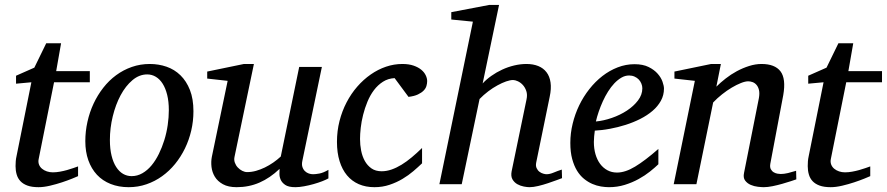

<svg xmlns="http://www.w3.org/2000/svg" viewBox="-20 -757 3644 789"><path d="M202.1 -418.9 139.2 -105Q136.2 -91.8 140.1 -81.3Q144 -70.8 152.6 -63.7Q161.1 -56.6 172.6 -52.7Q184.1 -48.8 196.8 -48.8Q210.9 -48.8 226.1 -51.5Q241.2 -54.2 255.1 -58.1Q269 -62 281 -66.2Q293 -70.3 300.8 -73.2V-33.2Q294.4 -30.3 276.4 -22.9Q258.3 -15.6 234.9 -7.8Q211.4 0 185.5 6.1Q159.7 12.2 138.2 12.2Q110.8 12.2 92.8 5.6Q74.7 -1 64 -12.5Q53.2 -23.9 48.6 -39.8Q43.9 -55.7 43.9 -74.2Q43.9 -84 44.7 -94.2Q45.4 -104.5 47.9 -115.2L108.9 -418.9L45.9 -413.1V-445.8L121.1 -479L169.9 -579.1H231L210.9 -464.8H349.1V-418.9Z M673.8 -304.2Q673.8 -339.8 667 -367.2Q660.2 -394.5 648.4 -413.1Q636.7 -431.6 620.4 -441.4Q604 -451.2 585 -451.2Q552.2 -451.2 524.2 -427.5Q496.1 -403.8 475.6 -365.5Q455.1 -327.1 443.4 -279.1Q431.6 -231 431.6 -182.1Q431.6 -145 438.5 -117.2Q445.3 -89.4 457.5 -70.6Q469.7 -51.8 485.8 -42.5Q502 -33.2 521 -33.2Q544.4 -33.2 565.2 -45.2Q585.9 -57.1 602.8 -77.4Q619.6 -97.7 632.8 -124.5Q646 -151.4 655.3 -181.4Q664.6 -211.4 669.2 -243.2Q673.8 -274.9 673.8 -304.2ZM774.9 -299.8Q774.9 -259.3 765.9 -220.5Q756.8 -181.6 740 -147Q723.1 -112.3 699.5 -83.3Q675.8 -54.2 646.2 -33Q616.7 -11.7 582 0.2Q547.4 12.2 508.8 12.2Q467.8 12.2 434.6 -1Q401.4 -14.2 378.4 -38.8Q355.5 -63.5 343 -98.4Q330.6 -133.3 330.6 -176.8Q330.6 -217.3 339.4 -256.6Q348.1 -295.9 364.5 -331.1Q380.9 -366.2 404.3 -396.2Q427.7 -426.3 457.3 -448Q486.8 -469.7 521.7 -481.9Q556.6 -494.1 595.7 -494.1Q631.8 -494.1 664.3 -482.9Q696.8 -471.7 721.4 -447.8Q746.1 -423.8 760.5 -387.2Q774.9 -350.6 774.9 -299.8Z M1329.6 -23.9Q1320.3 -18.6 1304 -12.2Q1287.6 -5.9 1268.6 -0.5Q1249.5 4.9 1229.7 8.5Q1210 12.2 1193.8 12.2Q1165.5 12.2 1151.9 2.7Q1138.2 -6.8 1133.1 -19.3Q1127.9 -31.7 1128.4 -44.4Q1128.9 -57.1 1128.9 -63Q1089.4 -25.4 1046.1 -6.6Q1002.9 12.2 952.6 12.2Q918 12.2 896 0Q874 -12.2 862.8 -30.8Q851.6 -49.3 849.1 -71.3Q846.7 -93.3 850.6 -112.8L915.5 -424.8L831.5 -434.1V-462.9L982.4 -494.1H1023.4L943.8 -112.8Q940.9 -100.1 945.1 -88.6Q949.2 -77.1 957.3 -68.6Q965.3 -60.1 975.6 -54.9Q985.8 -49.8 995.6 -49.8Q1013.7 -49.8 1032 -54.9Q1050.3 -60.1 1068.4 -68.8Q1086.4 -77.6 1103 -89.1Q1119.6 -100.6 1133.8 -113.8L1209.5 -481.9H1302.7L1222.7 -97.2Q1219.2 -81.5 1222.7 -71Q1226.1 -60.5 1233.2 -53.7Q1240.2 -46.9 1249.3 -43.9Q1258.3 -41 1266.6 -41Q1276.4 -41 1292.5 -43.9Q1308.6 -46.9 1329.6 -59.1Z M1735.4 -423.8Q1735.4 -414.1 1732.4 -403.8Q1729.5 -393.6 1720.9 -384.8Q1712.4 -376 1697.5 -368.9Q1682.6 -361.8 1658.7 -358.9L1601.6 -436Q1574.7 -434.6 1553.7 -421.1Q1532.7 -407.7 1516.8 -386.7Q1501 -365.7 1490 -339.1Q1479 -312.5 1472.2 -285.2Q1465.3 -257.8 1462.4 -231.9Q1459.5 -206.1 1459.5 -186Q1459.5 -161.6 1464.1 -137.9Q1468.8 -114.3 1479.2 -95.5Q1489.7 -76.7 1506.6 -64.9Q1523.4 -53.2 1548.3 -53.2Q1568.4 -53.2 1588.9 -60.3Q1609.4 -67.4 1630.1 -80.1Q1650.9 -92.8 1671.9 -110.4Q1692.9 -127.9 1714.4 -148.9V-85.9Q1698.7 -70.8 1678.7 -53.7Q1658.7 -36.6 1634.3 -22Q1609.9 -7.3 1580.8 2.4Q1551.8 12.2 1518.6 12.2Q1482.9 12.2 1454.3 -0.2Q1425.8 -12.7 1406 -36.4Q1386.2 -60.1 1375.5 -94.7Q1364.7 -129.4 1364.7 -173.8Q1364.7 -218.8 1375.2 -259.8Q1385.7 -300.8 1404.3 -336.4Q1422.9 -372.1 1448.2 -401.1Q1473.6 -430.2 1503.4 -450.9Q1533.2 -471.7 1566.2 -482.9Q1599.1 -494.1 1633.3 -494.1Q1660.2 -494.1 1679.7 -487.3Q1699.2 -480.5 1711.4 -470.2Q1723.6 -460 1729.5 -447.5Q1735.4 -435.1 1735.4 -423.8Z M2289.6 -24.9Q2283.2 -22.5 2267.3 -16.6Q2251.5 -10.7 2231.9 -4.2Q2212.4 2.4 2191.9 7.3Q2171.4 12.2 2155.8 12.2Q2146.5 12.2 2132.3 9.5Q2118.2 6.8 2105.7 -0.2Q2093.3 -7.3 2085.9 -20Q2078.6 -32.7 2082.5 -53.2L2143.6 -348.1Q2147.9 -367.7 2142.8 -382.8Q2137.7 -397.9 2128.4 -408Q2119.1 -418 2107.9 -423.1Q2096.7 -428.2 2088.4 -428.2Q2076.7 -428.2 2059.8 -422.4Q2043 -416.5 2024.2 -406.2Q2005.4 -396 1986.3 -381.6Q1967.3 -367.2 1950.7 -350.1L1877.4 0H1785.6L1923.3 -668L1834.5 -676.8V-707L1990.7 -736.8H2030.8L1963.4 -414.1Q1978.5 -430.7 1999.3 -445.3Q2020 -460 2043.7 -470.9Q2067.4 -481.9 2093 -488Q2118.7 -494.1 2143.6 -494.1Q2170.9 -494.1 2191.9 -485.6Q2212.9 -477.1 2225.8 -460.2Q2238.8 -443.4 2242.4 -418Q2246.1 -392.6 2238.8 -358.9L2183.6 -89.8Q2180.7 -75.7 2185.1 -66.2Q2189.5 -56.6 2197 -51Q2204.6 -45.4 2212.9 -43.2Q2221.2 -41 2225.6 -41Q2239.3 -41 2255.4 -47.9Q2271.5 -54.7 2288.6 -60.1Z M2619.6 -394Q2619.6 -403.8 2615.7 -413.3Q2611.8 -422.9 2605 -430.2Q2598.1 -437.5 2587.9 -442.1Q2577.6 -446.8 2565.4 -446.8Q2548.8 -446.8 2533.7 -438Q2518.6 -429.2 2504.6 -414.6Q2490.7 -399.9 2478.8 -380.9Q2466.8 -361.8 2457.3 -340.8Q2447.8 -319.8 2440.4 -298.3Q2433.1 -276.9 2428.7 -257.8Q2460.4 -260.7 2494.4 -272.5Q2528.3 -284.2 2556.2 -302.5Q2584 -320.8 2601.8 -344.2Q2619.6 -367.7 2619.6 -394ZM2708.5 -393.1Q2708.5 -365.7 2695.8 -342.8Q2683.1 -319.8 2661.4 -301.3Q2639.6 -282.7 2611.1 -268.3Q2582.5 -253.9 2551 -243.9Q2519.5 -233.9 2486.8 -227.8Q2454.1 -221.7 2424.3 -220.2Q2422.9 -210.4 2421.6 -196.8Q2420.4 -183.1 2420.4 -173.8Q2420.4 -146.5 2427 -123.5Q2433.6 -100.6 2446 -83.7Q2458.5 -66.9 2476.1 -57.4Q2493.7 -47.9 2515.6 -47.9Q2549.3 -47.9 2589.8 -72.3Q2630.4 -96.7 2685.5 -145V-82Q2671.4 -68.4 2650.9 -52Q2630.4 -35.6 2604.2 -21.2Q2578.1 -6.8 2547.4 2.7Q2516.6 12.2 2482.4 12.2Q2467.3 12.2 2449.5 9.3Q2431.6 6.3 2414.1 -1.2Q2396.5 -8.8 2380.1 -22Q2363.8 -35.2 2351.3 -55.4Q2338.9 -75.7 2331.3 -103.8Q2323.7 -131.8 2323.7 -169.9Q2323.7 -209.5 2333.3 -248.8Q2342.8 -288.1 2360.1 -324Q2377.4 -359.9 2401.9 -390.9Q2426.3 -421.9 2455.6 -444.6Q2484.9 -467.3 2518.3 -480.2Q2551.8 -493.2 2587.4 -493.2Q2622.1 -493.2 2645.3 -481.7Q2668.5 -470.2 2682.6 -454.1Q2696.8 -438 2702.6 -420.9Q2708.5 -403.8 2708.5 -393.1Z M3252.4 -20Q3246.1 -17.6 3230.2 -12.5Q3214.4 -7.3 3194.8 -1.7Q3175.3 3.9 3154.8 8.1Q3134.3 12.2 3118.7 12.2Q3109.9 12.2 3094.5 10.5Q3079.1 8.8 3064.9 2.7Q3050.8 -3.4 3042 -15.1Q3033.2 -26.9 3037.6 -46.9L3098.6 -354Q3102.1 -374 3098.9 -387.2Q3095.7 -400.4 3088.6 -408.4Q3081.5 -416.5 3072.3 -419.7Q3063 -422.9 3054.7 -422.9Q3042.5 -422.9 3024.7 -415.8Q3006.8 -408.7 2987.1 -397Q2967.3 -385.3 2947.3 -369.4Q2927.2 -353.5 2910.6 -335.9L2841.8 0H2748.5L2835.4 -424.8L2751.5 -434.1V-462.9L2902.3 -494.1H2942.4L2923.8 -400.9Q2940.4 -417.5 2961.9 -434.3Q2983.4 -451.2 3007.8 -464.4Q3032.2 -477.5 3058.3 -485.8Q3084.5 -494.1 3109.4 -494.1Q3164.1 -494.1 3187.3 -463.9Q3210.4 -433.6 3198.7 -366.2L3145.5 -84Q3143.1 -69.8 3147.7 -61.5Q3152.3 -53.2 3159.9 -48.8Q3167.5 -44.4 3175.8 -43.2Q3184.1 -42 3188.5 -42Q3202.1 -42 3218.3 -45.9Q3234.4 -49.8 3251.5 -55.2Z M3457.5 -418.9 3394.5 -105Q3391.6 -91.8 3395.5 -81.3Q3399.4 -70.8 3408 -63.7Q3416.5 -56.6 3428 -52.7Q3439.5 -48.8 3452.1 -48.8Q3466.3 -48.8 3481.4 -51.5Q3496.6 -54.2 3510.5 -58.1Q3524.4 -62 3536.4 -66.2Q3548.3 -70.3 3556.2 -73.2V-33.2Q3549.8 -30.3 3531.7 -22.9Q3513.7 -15.6 3490.2 -7.8Q3466.8 0 3440.9 6.1Q3415 12.2 3393.6 12.2Q3366.2 12.2 3348.1 5.6Q3330.1 -1 3319.3 -12.5Q3308.6 -23.9 3304 -39.8Q3299.3 -55.7 3299.3 -74.2Q3299.3 -84 3300 -94.2Q3300.8 -104.5 3303.2 -115.2L3364.3 -418.9L3301.3 -413.1V-445.8L3376.5 -479L3425.3 -579.1H3486.3L3466.3 -464.8H3604.5V-418.9Z"/></svg>

Font: Charis SIL Eur
Style: Italic
Weight: 400
Italic angle: -11°
Foundry: SIL International
Version: Version 5.000